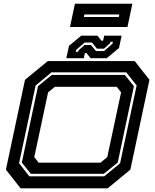

<svg xmlns="http://www.w3.org/2000/svg" viewBox="-20 -1036 854 1056"><path d="M93.5 0 12.5 -103 117.5 -597 242.5 -700H721L802 -597L697 -103L572 0ZM141.5 -66H553L640.5 -138L731.5 -566L674.5 -638H263L176 -566L85 -138ZM149.5 -80 100 -142 189 -562 265 -624H666.5L716.5 -562L627.5 -142L551 -80ZM192.5 -141.5H533L570 -172L646 -528L622 -558.5H281.5L244.5 -528L168.5 -172ZM345 -716 359.5 -784 427 -840H516L538 -812H547L553 -840H649L634.5 -772L567 -716H478L456 -744H447L441 -716ZM396.5 -751H410.5L412 -759L445 -788.5H480L508 -755H552L599 -796L601 -806H587L585.5 -798L552 -768.5H513L486 -802H445L398.5 -761ZM365 -887.5 392 -1015.5H708L681 -887.5ZM441.5 -942.5H633.5L636.5 -956.5H444.5Z"/></svg>

Font: Tourney Expanded Regular
Style: Bold Italic
Weight: 700
Width: 7
Italic angle: -12°
Designer: Tyler Finck
Foundry: Etcetera Type Co
Version: Version 1.010; ttfautohint (v1.8.3)